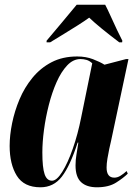

<svg xmlns="http://www.w3.org/2000/svg" viewBox="-20 -786 585 816"><path d="M152 10Q82 10 51.5 -39Q21 -88 21 -166Q21 -211 31.5 -262.5Q42 -314 63 -364Q84 -414 118 -455.5Q152 -497 199 -521.5Q246 -546 308 -546Q345 -546 375 -534.5Q405 -523 424 -511L516 -535H526L452 -187Q449 -175 444.5 -154Q440 -133 436.5 -111.5Q433 -90 433 -74Q433 -31 466 -31Q479 -31 492 -39Q505 -47 518 -59L523 -48Q505 -30 473.5 -10Q442 10 392 10Q348 10 324.5 -12Q301 -34 301 -83Q301 -107 305 -129.5Q309 -152 313 -180H310Q278 -81 243 -35.5Q208 10 152 10ZM201 -18Q221 -18 244.5 -55.5Q268 -93 289.5 -154.5Q311 -216 325 -287L372 -517Q360 -528 347.5 -531.5Q335 -535 322 -535Q291 -535 265.5 -508Q240 -481 220.5 -437Q201 -393 187.5 -340Q174 -287 167 -234.5Q160 -182 160 -138Q160 -74 169.5 -46Q179 -18 201 -18ZM178 -613Q208 -648 242 -689Q276 -730 306 -766H427Q437 -747 450.5 -717Q464 -687 477.5 -658.5Q491 -630 500 -613L499 -606H487Q446 -637 413.5 -663.5Q381 -690 359 -711Q340 -697 311.5 -679Q283 -661 252 -642Q221 -623 193 -606H178Z"/></svg>

Font: Noto Serif Display ExtraCondensed ExtraBold
Style: Italic
Weight: 800
Width: 2
Italic angle: -12°
Designer: Monotype Design Team
Foundry: Monotype Imaging Inc.
Version: Version 2.009